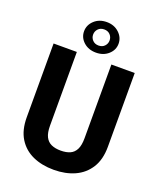

<svg xmlns="http://www.w3.org/2000/svg" viewBox="-170 -1050 976 1166"><g transform="rotate(20 318.5 -467.0)"><path d="M316.4 -943.8Q364.3 -943.8 396 -914.3Q427.7 -884.8 427.7 -844.2Q427.7 -803.7 396 -775.1Q364.3 -746.6 316.4 -746.6Q267.6 -746.6 236.1 -775.1Q204.6 -803.7 204.6 -844.2Q204.6 -884.8 236.1 -914.3Q267.6 -943.8 316.4 -943.8ZM316.4 -792.5Q340.8 -792.5 355.2 -807.9Q369.6 -823.2 369.6 -844.2Q369.6 -865.7 355.2 -881.1Q340.8 -896.5 316.4 -896.5Q292.5 -896.5 277.8 -881.1Q263.2 -865.7 263.2 -844.2Q263.2 -823.2 277.8 -807.9Q292.5 -792.5 316.4 -792.5ZM580.6 -710.9V-234.4Q580.6 -151.9 546.4 -97.7Q512.2 -43.5 453.1 -16.8Q394 9.8 318.4 9.8Q241.7 9.8 182.6 -16.8Q123.5 -43.5 89.8 -97.7Q56.2 -151.9 56.2 -234.4V-710.9H206.5V-234.4Q206.5 -189 219.7 -162.8Q232.9 -136.7 258.1 -125.5Q283.2 -114.3 318.4 -114.3Q354.5 -114.3 379.2 -125.5Q403.8 -136.7 416.7 -162.8Q429.7 -189 429.7 -234.4V-710.9Z"/></g></svg>

Font: Robert Sans Black
Style: Regular
Weight: 900
Designer: Christian Robertson (extended by Adam Twardoch)
Foundry: Google
Version: Version 12.135;April 2, 2019;FontCreator 11.5.0.2425 64-bit;